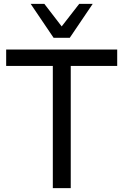

<svg xmlns="http://www.w3.org/2000/svg" viewBox="-20 -976 640 996"><path d="M254 0V-634H12V-719H588V-634H347V0ZM258 -780 139 -956H210L300 -839L391 -956H461L342 -780Z"/></svg>

Font: Nunitoga
Style: Medium
Weight: 500
Designer: Vernon Adams
Foundry: Vernon Adams
Version: Version 1.0